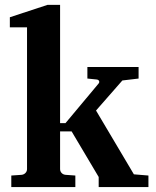

<svg xmlns="http://www.w3.org/2000/svg" viewBox="-20 -760 632 780"><path d="M380.9 0V-41L271 -226.1H224.1V-73.2Q224.1 -64 230.2 -57.4Q236.3 -50.8 246.1 -49.8L286.1 -46.9V0H25.9V-46.9L67.9 -49.8Q77.1 -50.8 83.5 -57.4Q89.8 -64 89.8 -73.2V-648.9H20V-689.9L172.9 -740.2H224.1V-259.8H246.1L379.9 -419.9Q384.8 -425.3 382.6 -430.7Q380.4 -436 373 -437L335 -440.9V-487.8H543V-440.9L477.1 -433.1L370.1 -311L523.9 -51.8L583 -46.9V0Z"/></svg>

Font: Charis SIL CyrE
Style: Bold
Weight: 700
Foundry: SIL International
Version: Version 5.000